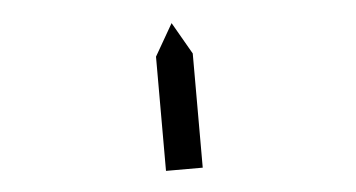

<svg xmlns="http://www.w3.org/2000/svg" viewBox="-36 -536 888 479"><g transform="rotate(-5 408.0 -296.0)"><path d="M454 -157V-113H362V-327V-399L408 -479L454 -399V-327Z"/></g></svg>

Font: DSEG14 Classic
Style: Regular
Weight: 400
Designer: Keshikan(Twitter:@keshinomi_88pro)
Version: Version 0.46